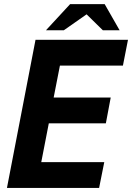

<svg xmlns="http://www.w3.org/2000/svg" viewBox="-20 -925 650 945"><path d="M206.1 -775.9H293.9L406.2 -854.5L486.3 -775.9H568.8L495.1 -904.8H325.2ZM14.2 0H467.8L493.2 -127H183.1L220.2 -317.9H501L524.9 -444.8H244.1L274.9 -602.1H585L609.9 -729H154.8Z"/></svg>

Font: Hack
Style: Bold Oblique
Weight: 700
Italic angle: -12°
Monospace: yes
Designer: Christopher Simpkins
Foundry: Christopher Simpkins
Version: Version 2.010